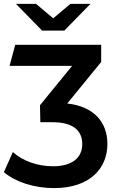

<svg xmlns="http://www.w3.org/2000/svg" viewBox="-39 -764 600 985"><path d="M177 -607H291L425 -744H322L234 -670L146 -744H43ZM480 -446V-534H39L10 -426H331L166 -224L168 -137H231C337 -137 383 -93 383 -25C383 47 329 89 233 89C153 89 76 61 27 16L-19 119C40 170 137 201 238 201C424 201 512 98 512 -25C512 -137 443 -218 306 -233Z"/></svg>

Font: Talent
Style: Bold
Weight: 600
Designer: Mike Powis
Version: Version 1.001;hotconv 1.0.109;makeotfexe 2.5.65596